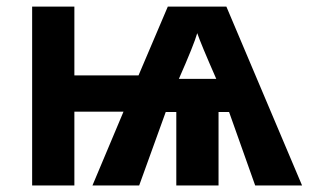

<svg xmlns="http://www.w3.org/2000/svg" viewBox="-20 -566 942 586"><path d="M525.9 -325.2H640.1Q593.3 -431.6 582 -464.8Q571.8 -429.2 525.9 -325.2ZM647 -224.1V0H518.1V-224.1H485.8L404.8 0H262.2L356.9 -225.1H207V0H78.1V-545.9H207V-335.9H402.8L492.2 -545.9H670.9L901.9 0H758.8L679.2 -224.1Z"/></svg>

Font: NotoSans-Bold
Style: Bold
Weight: 700
Designer: Monotype Design team
Foundry: Monotype Imaging Inc.
Version: Version 1.04